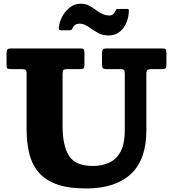

<svg xmlns="http://www.w3.org/2000/svg" viewBox="-20 -1016 950 1054"><path d="M639.5 -636.5H566Q550.5 -636.5 545.2 -641.5Q540 -646.5 540 -661.5V-718Q540 -736.5 544 -743.2Q548 -750 566 -750H870Q885.5 -750 889.5 -745.5Q893.5 -741 893.5 -725V-661.5Q893.5 -645 888.8 -640.8Q884 -636.5 867 -636.5H812.5Q794.5 -636.5 789 -632Q783.5 -627.5 783.5 -609V-300Q783.5 -139 697.8 -60.2Q612 18.5 452.5 18.5Q350.5 18.5 286.5 -6.2Q222.5 -31 187.5 -75.5Q152.5 -120 139.2 -179.2Q126 -238.5 126 -307.5V-612.5Q126 -628.5 120.5 -632.5Q115 -636.5 99.5 -636.5H42.5Q25.5 -636.5 20.8 -640.2Q16 -644 16 -661V-722.5Q16 -739 20.8 -744.5Q25.5 -750 41 -750H422Q435 -750 439.2 -745.8Q443.5 -741.5 443.5 -727.5V-660.5Q443.5 -645.5 439 -641Q434.5 -636.5 419 -636.5H350.5Q331.5 -636.5 327.5 -631Q323.5 -625.5 323.5 -606.5V-324.5Q323.5 -216 358.8 -160.5Q394 -105 489.5 -105Q541 -105 580.5 -123.5Q620 -142 642.5 -184.8Q665 -227.5 665 -300V-611.5Q665 -628 660 -632.2Q655 -636.5 639.5 -636.5ZM575.5 -821.5Q544 -821.5 522.2 -833.2Q500.5 -845 482.5 -857.5Q465 -870 449.5 -878Q434 -886 417 -886Q398.5 -886 389.2 -877.2Q380 -868.5 376.5 -857Q371.5 -850 362.5 -850H313.5Q305 -850 303.8 -853.8Q302.5 -857.5 303 -865Q306 -897 322.5 -926.8Q339 -956.5 364.5 -976Q390 -995.5 421 -995.5Q452.5 -995.5 471.8 -984Q491 -972.5 508.5 -959.5Q525 -947.5 542.8 -939.2Q560.5 -931 580 -931Q605 -931 613.5 -956Q616.5 -961 618 -964Q619.5 -967 626.5 -967H678Q684.5 -967 686 -964.5Q687.5 -962 687.5 -956Q685.5 -900.5 656 -861Q626.5 -821.5 575.5 -821.5Z"/></svg>

Font: Besley* Heavy
Style: Regular
Weight: 800
Designer: Owen Earl
Foundry: indestructible type*
Version: Version 3.000; ttfautohint (v1.8.3)